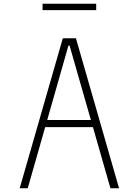

<svg xmlns="http://www.w3.org/2000/svg" viewBox="-20 -1004 740 1024"><path d="M85 0 315 -800H385L615 0H569L351 -761H345L128 0ZM205 -326V-364H499V-326ZM207 -950V-984H493V-950Z"/></svg>

Font: Martian Mono SemiExpanded Thin
Style: Regular
Weight: 250
Monospace: yes
Version: Version 0.930